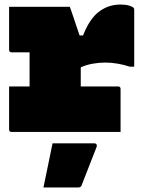

<svg xmlns="http://www.w3.org/2000/svg" viewBox="-20 -580 640 844"><path d="M20 -200H110V-350H31Q20 -350 20 -361V-550H287Q287 -550 292 -536Q297 -522 304 -501Q311 -480 318 -459Q325 -438 330 -424H345Q374 -498 415.5 -529Q457 -560 509 -560Q532 -560 547 -555.5Q562 -551 567 -546Q570 -543 570 -536V-287H550Q523 -296 495.5 -300.5Q468 -305 443 -305Q416 -305 387.5 -300Q359 -295 335 -284V-200H499Q510 -200 510 -189V0H31Q20 0 20 -11ZM211 50H395Q401 50 404 54.5Q407 59 405 65Q387 112 372.5 148Q358 184 339 234Q338 238 334.5 241Q331 244 324 244H171Q182 190 191 147.5Q200 105 211 50Z"/></svg>

Font: Recursive Mn Lnr St XBk
Style: Regular
Weight: 1000
Monospace: yes
Version: Version 1.079;hotconv 1.0.112;makeotfexe 2.5.65598; ttfautoh